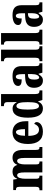

<svg xmlns="http://www.w3.org/2000/svg" viewBox="1342 -2142 810 3533"><g transform="rotate(-90 1746.5 -375.0)"><path d="M13 0H281V-53H279C242 -53 224 -62 224 -118V-309C224 -391 242 -464 287 -464C328 -464 341 -415 341 -330V0H542V-53H538C502 -53 488 -62 488 -123V-321C488 -398 507 -464 551 -464C593 -464 607 -415 607 -330V0H809V-53H806C769 -53 755 -62 755 -123V-356C755 -491 703 -549 613 -549C544 -549 502 -517 482 -462H478C459 -524 419 -549 359 -549C282 -549 247 -517 225 -464H220L209 -536H16V-486H19C55 -486 76 -477 76 -420V-122C76 -62 55 -53 18 -53H13Z M1089 10C1216 10 1267 -53 1267 -105C1267 -128 1252 -143 1234 -149C1215 -100 1183 -62 1126 -62C1053 -62 1015 -123 1013 -258H1283V-307C1283 -465 1205 -549 1079 -549C943 -549 864 -453 864 -265C864 -91 938 10 1089 10ZM1137 -320H1015C1016 -427 1043 -486 1083 -486C1121 -486 1138 -423 1137 -320Z M1517 10C1581 10 1620 -23 1645 -78H1649L1674 0H1850V-53H1843C1802 -53 1783 -69 1783 -130V-760H1561V-707H1569C1604 -707 1634 -700 1634 -644V-583C1634 -544 1634 -503 1636 -472H1632C1609 -516 1575 -548 1514 -548C1409 -548 1348 -460 1348 -267C1348 -75 1409 10 1517 10ZM1562 -62C1515 -62 1497 -130 1497 -268C1497 -403 1515 -477 1562 -477C1618 -477 1634 -403 1634 -269C1634 -135 1617 -62 1562 -62Z M2028 10C2088 10 2111 -15 2149 -69H2157L2176 0H2349V-53H2346C2309 -53 2297 -69 2297 -123V-379C2297 -504 2235 -549 2113 -549C2013 -549 1932 -517 1932 -447C1932 -400 1971 -380 2052 -380C2052 -449 2068 -488 2100 -488C2135 -488 2149 -449 2149 -374V-319L2081 -316C1958 -311 1898 -262 1898 -153C1898 -42 1957 10 2028 10ZM2086 -59C2060 -59 2049 -92 2049 -149C2049 -221 2066 -258 2120 -263L2150 -266V-191C2150 -113 2124 -59 2086 -59Z M2387 0H2662V-53H2654C2621 -53 2599 -67 2599 -125V-760H2387V-707H2397C2414 -707 2451 -700 2451 -646V-125C2451 -67 2428 -53 2397 -53H2387Z M2693 0H2968V-53H2960C2927 -53 2905 -67 2905 -125V-760H2693V-707H2703C2720 -707 2757 -700 2757 -646V-125C2757 -67 2734 -53 2703 -53H2693Z M3149 10C3209 10 3232 -15 3270 -69H3278L3297 0H3470V-53H3467C3430 -53 3418 -69 3418 -123V-379C3418 -504 3356 -549 3234 -549C3134 -549 3053 -517 3053 -447C3053 -400 3092 -380 3173 -380C3173 -449 3189 -488 3221 -488C3256 -488 3270 -449 3270 -374V-319L3202 -316C3079 -311 3019 -262 3019 -153C3019 -42 3078 10 3149 10ZM3207 -59C3181 -59 3170 -92 3170 -149C3170 -221 3187 -258 3241 -263L3271 -266V-191C3271 -113 3245 -59 3207 -59Z"/></g></svg>

Font: Noto Serif Thai ExtraCondensed ExtraBold
Style: Regular
Weight: 800
Width: 2
Designer: Monotype Design Team
Foundry: Monotype Imaging Inc.
Version: Version 2.002